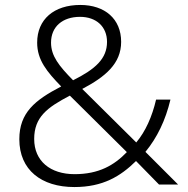

<svg xmlns="http://www.w3.org/2000/svg" viewBox="-20 -745 757 775"><path d="M304 -725C198 -725 130 -667 130 -573C130 -502 170 -455 227 -396C121 -341 58 -290 58 -183C58 -59 147 10 280 10C395 10 466 -33 529 -95L622 0H699L567 -132C614 -189 648 -259 668 -343H610C594 -274 567 -214 530 -170L312 -386C405 -435 469 -488 469 -576C469 -669 403 -725 304 -725ZM303 -677C369 -677 412 -637 412 -576C412 -508 365 -466 275 -421C218 -479 186 -519 186 -573C186 -637 232 -677 303 -677ZM262 -359 492 -131C441 -78 379 -42 281 -42C183 -42 118 -95 118 -184C118 -272 170 -311 262 -359Z"/></svg>

Font: Noto Sans Gurmukhi Light
Style: Regular
Weight: 300
Designer: Jelle Bosma - Monotype Design Team
Foundry: Monotype Imaging Inc.
Version: Version 2.004